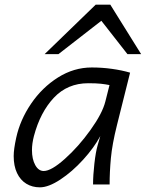

<svg xmlns="http://www.w3.org/2000/svg" viewBox="-20 -783 619 815"><path d="M394.5 -166.5 405.8 -205.6Q379.4 -156.2 333 -105.2Q286.6 -54.2 236.3 -21Q186 12.2 149.4 12.2Q116.7 12.2 91.6 -3.2Q66.4 -18.6 52.2 -48.6Q38.1 -78.6 38.1 -120.6Q38.1 -149.4 48.8 -198.2Q65.4 -274.4 112.1 -343Q158.7 -411.6 226.1 -454.1Q293.5 -496.6 369.6 -496.6Q413.1 -496.6 455.1 -490.7Q497.1 -484.9 532.2 -474.6L476.6 -252.4Q456.1 -170.4 450.7 -111.8Q445.3 -53.2 445.3 0H375Q375 -38.6 380.6 -88.1Q386.2 -137.7 394.5 -166.5ZM354.5 -429.7Q266.6 -429.7 208.7 -368.2Q150.9 -306.6 124 -205.6Q115.7 -173.3 115.7 -146Q115.7 -107.4 129.6 -82.3Q143.6 -57.1 165.5 -57.1Q197.8 -57.1 255.6 -108.9Q313.5 -160.6 364 -231.2Q414.6 -301.8 427.2 -352.1L444.8 -421.9Q428.2 -425.3 408.4 -427.5Q388.7 -429.7 354.5 -429.7ZM169.4 -553.2 386.2 -763.2H448.2L579.1 -553.2H521L410.2 -694.8L228 -553.2Z"/></svg>

Font: Lesson One Light
Style: Italic
Weight: 300
Italic angle: -14°
Designer: But Ko, Victor Gaultney, Annie Olsen, Julie Remington, Don Collingsworth, Eric Hays, Becca Hirsbrunner
Version: Version 1.100